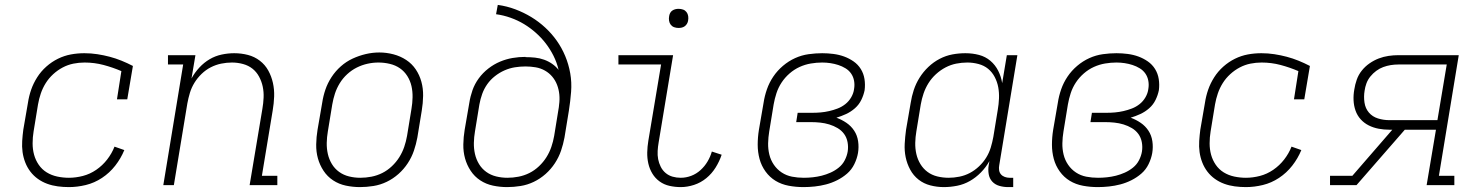

<svg xmlns="http://www.w3.org/2000/svg" viewBox="-20 -755 6040 783"><path d="M261 8Q238 8 215.5 5Q193 2 172.5 -5.5Q152 -13 134.5 -25.5Q117 -38 104 -55Q91 -72 83 -92.5Q75 -113 72 -135Q69 -157 70.5 -180Q72 -203 75 -226L94 -336Q98 -363 107 -389Q116 -415 131.5 -439.5Q147 -464 169 -483.5Q191 -503 216.5 -515.5Q242 -528 269 -533Q296 -538 324 -538Q351 -538 377 -534Q403 -530 427.5 -523.5Q452 -517 475.5 -507.5Q499 -498 522 -486L499 -350H457L475 -465Q440 -480 402.5 -490Q365 -500 325 -500Q302 -500 279.5 -495.5Q257 -491 236 -480Q215 -469 197 -452.5Q179 -436 166.5 -416Q154 -396 146.5 -374Q139 -352 135 -329L117 -219Q113 -195 113 -170.5Q113 -146 119 -124Q125 -102 138 -83Q151 -64 170.5 -52Q190 -40 213.5 -35Q237 -30 261 -30Q289 -30 318 -37.5Q347 -45 372.5 -62.5Q398 -80 417 -104.5Q436 -129 447 -157L487 -143Q473 -109 450 -79.5Q427 -50 396 -29.5Q365 -9 330 -0.5Q295 8 261 8Z M646 0 727 -492H665V-530H777L761 -435Q774 -459 793 -479.5Q812 -500 835 -513.5Q858 -527 884 -532.5Q910 -538 935 -538Q964 -538 991 -531Q1018 -524 1039.5 -507.5Q1061 -491 1074 -467.5Q1087 -444 1093 -417Q1099 -390 1098 -361.5Q1097 -333 1092 -304L1048 -38H1111V0H998L1050 -311Q1054 -334 1055 -357Q1056 -380 1051.5 -401.5Q1047 -423 1036.5 -442.5Q1026 -462 1009.5 -475Q993 -488 971 -494Q949 -500 926 -500Q904 -500 882 -495.5Q860 -491 839.5 -480.5Q819 -470 802 -453.5Q785 -437 773 -417.5Q761 -398 754.5 -376.5Q748 -355 744 -333L689 0Z M1448 8Q1419 8 1390.5 2Q1362 -4 1338.5 -19.5Q1315 -35 1299.5 -58.5Q1284 -82 1276.5 -109Q1269 -136 1269.5 -166Q1270 -196 1275 -226L1294 -336Q1298 -363 1307 -389.5Q1316 -416 1332 -440.5Q1348 -465 1370 -484.5Q1392 -504 1418 -516Q1444 -528 1471.5 -534.5Q1499 -541 1527 -541Q1556 -541 1584.5 -533.5Q1613 -526 1636.5 -510.5Q1660 -495 1675.5 -472Q1691 -449 1698.5 -421.5Q1706 -394 1705.5 -364Q1705 -334 1700 -304L1682 -194Q1677 -167 1668 -140.5Q1659 -114 1643 -89.5Q1627 -65 1605 -45.5Q1583 -26 1557 -13.5Q1531 -1 1503 3.5Q1475 8 1448 8ZM1449 -30Q1472 -30 1495 -34.5Q1518 -39 1539 -49.5Q1560 -60 1578 -77Q1596 -94 1608.5 -114Q1621 -134 1628.5 -156Q1636 -178 1640 -201L1658 -311Q1662 -334 1662.5 -358Q1663 -382 1658 -404Q1653 -426 1641 -445Q1629 -464 1611 -476.5Q1593 -489 1570 -494.5Q1547 -500 1523 -500Q1501 -500 1478.5 -495Q1456 -490 1435 -479.5Q1414 -469 1396 -452.5Q1378 -436 1365.5 -415.5Q1353 -395 1346 -373.5Q1339 -352 1335 -329L1317 -219Q1313 -196 1312.5 -172.5Q1312 -149 1317 -127Q1322 -105 1333.5 -86Q1345 -67 1363 -54Q1381 -41 1403.5 -35.5Q1426 -30 1449 -30Z M2048 8Q2019 8 1990.5 2Q1962 -4 1938.5 -19.5Q1915 -35 1899.5 -58.5Q1884 -82 1876.5 -109Q1869 -136 1869.5 -166Q1870 -196 1875 -226L1894 -336Q1898 -362 1907 -387.5Q1916 -413 1932.5 -435.5Q1949 -458 1971.5 -475.5Q1994 -493 2019 -503.5Q2044 -514 2070 -518.5Q2096 -523 2123 -523Q2123 -523 2123 -522.5Q2123 -522 2123 -522Q2143 -522 2162 -520Q2181 -518 2199 -511.5Q2217 -505 2232 -494.5Q2247 -484 2258 -470Q2251 -500 2237.5 -527Q2224 -554 2206 -577.5Q2188 -601 2165.5 -621Q2143 -641 2117.5 -656.5Q2092 -672 2062.5 -682.5Q2033 -693 2003 -697L2010 -735Q2047 -730 2081.5 -717Q2116 -704 2146.5 -685.5Q2177 -667 2203.5 -642.5Q2230 -618 2250.5 -589Q2271 -560 2285 -526.5Q2299 -493 2305.5 -456Q2312 -419 2309 -380.5Q2306 -342 2300 -304L2282 -194Q2277 -167 2268 -140.5Q2259 -114 2243 -89.5Q2227 -65 2205 -45.5Q2183 -26 2157 -13.5Q2131 -1 2103 3.5Q2075 8 2048 8ZM2049 -30Q2072 -30 2095 -34.5Q2118 -39 2139 -49.5Q2160 -60 2178 -77Q2196 -94 2208.5 -114Q2221 -134 2228.5 -156Q2236 -178 2240 -201L2259 -318L2260 -328Q2263 -349 2261 -369.5Q2259 -390 2252 -408.5Q2245 -427 2232.5 -442Q2220 -457 2202.5 -467Q2185 -477 2164.5 -480.5Q2144 -484 2123 -484Q2101 -484 2079.5 -480.5Q2058 -477 2037.5 -468Q2017 -459 1998.5 -444.5Q1980 -430 1967 -411.5Q1954 -393 1946.5 -372Q1939 -351 1935 -329L1917 -219Q1913 -196 1912.5 -172.5Q1912 -149 1917 -127Q1922 -105 1933.5 -86Q1945 -67 1963 -54Q1981 -41 2003.5 -35.5Q2026 -30 2049 -30Z M2756 8Q2733 8 2710.5 3Q2688 -2 2670 -15Q2652 -28 2640.5 -47Q2629 -66 2624 -88Q2619 -110 2619.5 -133.5Q2620 -157 2624 -181L2676 -492H2502V-530H2725L2666 -174Q2663 -157 2662 -139.5Q2661 -122 2664 -106Q2667 -90 2674.5 -75Q2682 -60 2694.5 -49.5Q2707 -39 2723 -34.5Q2739 -30 2756 -30Q2778 -30 2799 -38Q2820 -46 2837 -61.5Q2854 -77 2865.5 -96.5Q2877 -116 2883 -137L2923 -124Q2914 -97 2898.5 -72Q2883 -47 2860.5 -28.5Q2838 -10 2810.5 -1Q2783 8 2756 8ZM2747 -641Q2738 -641 2729.5 -644Q2721 -647 2715.5 -654Q2710 -661 2708.5 -670.5Q2707 -680 2709 -690Q2710 -696 2713 -702Q2716 -708 2722 -712Q2728 -716 2734.5 -717.5Q2741 -719 2747 -719Q2757 -719 2765.5 -716Q2774 -713 2779.5 -706Q2785 -699 2786.5 -689.5Q2788 -680 2786 -670Q2785 -664 2781.5 -658Q2778 -652 2772.5 -648Q2767 -644 2760.5 -642.5Q2754 -641 2747 -641Z M3257 8Q3226 8 3196.5 2.5Q3167 -3 3143 -17.5Q3119 -32 3102 -55.5Q3085 -79 3077.5 -107Q3070 -135 3070 -165Q3070 -195 3075 -226L3094 -336Q3098 -363 3107.5 -390.5Q3117 -418 3133.5 -442.5Q3150 -467 3173 -486.5Q3196 -506 3222.5 -518Q3249 -530 3277.5 -534Q3306 -538 3333 -538Q3356 -538 3379 -535Q3402 -532 3422.5 -524.5Q3443 -517 3461 -504.5Q3479 -492 3490.5 -473.5Q3502 -455 3505.5 -432.5Q3509 -410 3506 -387Q3502 -367 3492.5 -347.5Q3483 -328 3466.5 -313.5Q3450 -299 3430.5 -290Q3411 -281 3391 -275Q3413 -267 3432 -254Q3451 -241 3463.5 -222Q3476 -203 3479.5 -179Q3483 -155 3479 -131Q3475 -108 3464 -85.5Q3453 -63 3434.5 -47Q3416 -31 3394 -20Q3372 -9 3349 -3Q3326 3 3302.5 5.5Q3279 8 3257 8ZM3258 -30Q3276 -30 3294.5 -32Q3313 -34 3331 -38.5Q3349 -43 3367 -51Q3385 -59 3400.5 -71.5Q3416 -84 3425 -101.5Q3434 -119 3437 -137Q3440 -156 3436.5 -175Q3433 -194 3422.5 -208.5Q3412 -223 3396 -232.5Q3380 -242 3362 -247.5Q3344 -253 3325 -255Q3306 -257 3286 -257H3227L3233 -295H3293Q3310 -295 3327 -296.5Q3344 -298 3361.5 -302Q3379 -306 3396 -312.5Q3413 -319 3427.5 -330.5Q3442 -342 3451.5 -358.5Q3461 -375 3463 -392Q3466 -409 3463 -425.5Q3460 -442 3451 -455Q3442 -468 3428 -476.5Q3414 -485 3398.5 -490Q3383 -495 3366.5 -497.5Q3350 -500 3333 -500Q3310 -500 3286.5 -496Q3263 -492 3241 -482Q3219 -472 3200 -455.5Q3181 -439 3167.5 -418.5Q3154 -398 3146.5 -375Q3139 -352 3135 -329L3117 -219Q3113 -195 3112.5 -171Q3112 -147 3117.5 -124.5Q3123 -102 3136 -83Q3149 -64 3168 -51.5Q3187 -39 3210 -34.5Q3233 -30 3258 -30Z M3829 8Q3801 8 3774 1Q3747 -6 3726 -22.5Q3705 -39 3692 -63Q3679 -87 3673.5 -113.5Q3668 -140 3669.5 -168.5Q3671 -197 3675 -226L3694 -336Q3698 -362 3706.5 -388Q3715 -414 3730 -438Q3745 -462 3766 -482Q3787 -502 3812 -515Q3837 -528 3863.5 -533Q3890 -538 3917 -538Q3946 -538 3972.5 -531Q3999 -524 4019 -507Q4039 -490 4051 -466Q4063 -442 4067 -416L4086 -530H4129L4055 -81Q4053 -71 4054.5 -61Q4056 -51 4062 -44Q4068 -37 4077.5 -33.5Q4087 -30 4097 -30H4112V8H4091Q4073 8 4055.5 3Q4038 -2 4026.5 -14.5Q4015 -27 4012 -45Q4009 -63 4012 -81L4015 -98Q4001 -73 3980.5 -52Q3960 -31 3935.5 -17Q3911 -3 3883.5 2.5Q3856 8 3829 8Q3829 8 3829 8Q3829 8 3829 8ZM3849 -30Q3870 -30 3892.5 -34.5Q3915 -39 3935 -49.5Q3955 -60 3972.5 -76.5Q3990 -93 4002 -112.5Q4014 -132 4020.5 -153.5Q4027 -175 4031 -197L4049 -307Q4053 -330 4054 -353.5Q4055 -377 4051 -399Q4047 -421 4036.5 -441Q4026 -461 4009.5 -474.5Q3993 -488 3970.5 -494Q3948 -500 3925 -500Q3902 -500 3879.5 -495.5Q3857 -491 3836 -480Q3815 -469 3797 -452.5Q3779 -436 3766.5 -416Q3754 -396 3746.5 -374Q3739 -352 3735 -329L3717 -219Q3713 -196 3712.5 -172.5Q3712 -149 3717 -127Q3722 -105 3733.5 -86Q3745 -67 3762.5 -54Q3780 -41 3802.5 -35.5Q3825 -30 3849 -30Z M4457 8Q4426 8 4396.5 2.5Q4367 -3 4343 -17.5Q4319 -32 4302 -55.5Q4285 -79 4277.5 -107Q4270 -135 4270 -165Q4270 -195 4275 -226L4294 -336Q4298 -363 4307.5 -390.5Q4317 -418 4333.5 -442.5Q4350 -467 4373 -486.5Q4396 -506 4422.5 -518Q4449 -530 4477.5 -534Q4506 -538 4533 -538Q4556 -538 4579 -535Q4602 -532 4622.5 -524.5Q4643 -517 4661 -504.5Q4679 -492 4690.5 -473.5Q4702 -455 4705.5 -432.5Q4709 -410 4706 -387Q4702 -367 4692.5 -347.5Q4683 -328 4666.5 -313.5Q4650 -299 4630.5 -290Q4611 -281 4591 -275Q4613 -267 4632 -254Q4651 -241 4663.5 -222Q4676 -203 4679.5 -179Q4683 -155 4679 -131Q4675 -108 4664 -85.5Q4653 -63 4634.5 -47Q4616 -31 4594 -20Q4572 -9 4549 -3Q4526 3 4502.5 5.5Q4479 8 4457 8ZM4458 -30Q4476 -30 4494.5 -32Q4513 -34 4531 -38.5Q4549 -43 4567 -51Q4585 -59 4600.5 -71.5Q4616 -84 4625 -101.5Q4634 -119 4637 -137Q4640 -156 4636.5 -175Q4633 -194 4622.5 -208.5Q4612 -223 4596 -232.5Q4580 -242 4562 -247.5Q4544 -253 4525 -255Q4506 -257 4486 -257H4427L4433 -295H4493Q4510 -295 4527 -296.5Q4544 -298 4561.5 -302Q4579 -306 4596 -312.5Q4613 -319 4627.5 -330.5Q4642 -342 4651.5 -358.5Q4661 -375 4663 -392Q4666 -409 4663 -425.5Q4660 -442 4651 -455Q4642 -468 4628 -476.5Q4614 -485 4598.5 -490Q4583 -495 4566.5 -497.5Q4550 -500 4533 -500Q4510 -500 4486.5 -496Q4463 -492 4441 -482Q4419 -472 4400 -455.5Q4381 -439 4367.5 -418.5Q4354 -398 4346.5 -375Q4339 -352 4335 -329L4317 -219Q4313 -195 4312.5 -171Q4312 -147 4317.5 -124.5Q4323 -102 4336 -83Q4349 -64 4368 -51.5Q4387 -39 4410 -34.5Q4433 -30 4458 -30Z M5061 8Q5038 8 5015.5 5Q4993 2 4972.5 -5.5Q4952 -13 4934.5 -25.5Q4917 -38 4904 -55Q4891 -72 4883 -92.5Q4875 -113 4872 -135Q4869 -157 4870.5 -180Q4872 -203 4875 -226L4894 -336Q4898 -363 4907 -389Q4916 -415 4931.5 -439.5Q4947 -464 4969 -483.5Q4991 -503 5016.5 -515.5Q5042 -528 5069 -533Q5096 -538 5124 -538Q5151 -538 5177 -534Q5203 -530 5227.5 -523.5Q5252 -517 5275.5 -507.5Q5299 -498 5322 -486L5299 -350H5257L5275 -465Q5240 -480 5202.5 -490Q5165 -500 5125 -500Q5102 -500 5079.5 -495.5Q5057 -491 5036 -480Q5015 -469 4997 -452.5Q4979 -436 4966.5 -416Q4954 -396 4946.5 -374Q4939 -352 4935 -329L4917 -219Q4913 -195 4913 -170.5Q4913 -146 4919 -124Q4925 -102 4938 -83Q4951 -64 4970.5 -52Q4990 -40 5013.5 -35Q5037 -30 5061 -30Q5089 -30 5118 -37.5Q5147 -45 5172.5 -62.5Q5198 -80 5217 -104.5Q5236 -129 5247 -157L5287 -143Q5273 -109 5250 -79.5Q5227 -50 5196 -29.5Q5165 -9 5130 -0.5Q5095 8 5061 8Z M5404 0V-38H5495L5658 -226H5646Q5624 -226 5602.5 -230Q5581 -234 5562 -243.5Q5543 -253 5529 -268.5Q5515 -284 5508 -304Q5501 -324 5500 -346Q5499 -368 5503 -390Q5506 -410 5513 -430Q5520 -450 5533.5 -467Q5547 -484 5565 -496.5Q5583 -509 5602.5 -516.5Q5622 -524 5642.5 -527Q5663 -530 5683 -530H5929L5848 -38H5911V0H5798L5836 -226H5709L5512 0ZM5646 -265H5842L5880 -492H5683Q5667 -492 5651.5 -489.5Q5636 -487 5621 -481.5Q5606 -476 5592.5 -466Q5579 -456 5568.5 -443Q5558 -430 5552.5 -415Q5547 -400 5545 -385Q5541 -361 5544.5 -337Q5548 -313 5562.5 -296Q5577 -279 5599.5 -272Q5622 -265 5646 -265Z"/></svg>

Font: Iosevka Slab XLtEx
Style: Italic
Weight: 200
Width: 7
Italic angle: -9°
Monospace: yes
Designer: Belleve Invis
Foundry: Belleve Invis
Version: Version 11.1.0; ttfautohint (v1.8.3)